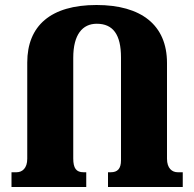

<svg xmlns="http://www.w3.org/2000/svg" viewBox="-20 -748 777 768"><path d="M691 -59C668 -59 648 -75 648 -113V-496C648 -648 545 -728 366 -728C183 -728 89 -645 89 -498V-113C89 -75 69 -59 46 -59H26V0H325V-59H314C285 -59 273 -75 273 -114V-517C273 -610 310 -653 367 -653C432 -653 464 -610 464 -518V-107C464 -73 450 -59 423 -59H412V0H711V-59Z"/></svg>

Font: Noto Serif Georgian SemiCondensed Black
Style: Regular
Weight: 900
Width: 4
Designer: Monotype Design Team, Akaki Razmadze
Foundry: Google LLC
Version: Version 2.003